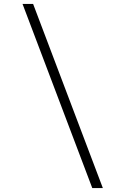

<svg xmlns="http://www.w3.org/2000/svg" viewBox="-20 -850 640 980"><path d="M451 110 95 -830H149L505 110Z"/></svg>

Font: Pitagon Sans Mono Thin
Style: Regular
Weight: 100
Monospace: yes
Designer: Travis Tran
Foundry: Pitagon
Version: Version 1.001; ttfautohint (v1.8.4.7-5d5b);gftools[0.9.26]